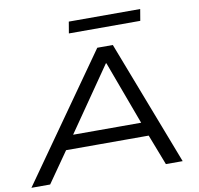

<svg xmlns="http://www.w3.org/2000/svg" viewBox="-101 -973 1109 1070"><g transform="rotate(-10 453.5 -438.0)"><path d="M-9 0 488 -705H576L847 0H752L674 -202L718 -173H178L238 -202L97 0ZM520 -611 256 -229 223 -251H697L664 -230L523 -611ZM346 -811 357 -876H761L750 -811Z"/></g></svg>

Font: Nunito Sans 10pt Expanded
Style: Italic
Weight: 400
Width: 7
Italic angle: -9°
Designer: Vernon Adams
Foundry: Vernon Adams
Version: Version 3.101;gftools[0.9.27]